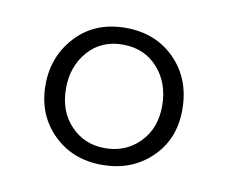

<svg xmlns="http://www.w3.org/2000/svg" viewBox="-44 -766 450 379"><g transform="rotate(10 181.0 -576.0)"><path d="M181 -713Q241 -713 279.8 -673.8Q318.5 -634.5 318.5 -573Q318.5 -513.5 279.2 -476Q240 -438.5 181 -438.5Q121.5 -438.5 82.8 -477Q44 -515.5 44 -575Q44 -632.5 81.8 -672.8Q119.5 -713 181 -713ZM181 -679.5Q137.5 -679.5 111.2 -649.2Q85 -619 85 -575Q85 -529.5 112.2 -500.8Q139.5 -472 181 -472Q222.5 -472 250.2 -500.2Q278 -528.5 278 -573.5Q278 -619.5 251 -649.5Q224 -679.5 181 -679.5Z"/></g></svg>

Font: Fraunces 72pt S000
Style: Bold
Weight: 700
Version: Version 1.000; ttfautohint (v1.8.3)